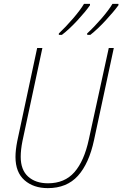

<svg xmlns="http://www.w3.org/2000/svg" viewBox="-20 -962 632 992"><path d="M227 10Q325 10 382.5 -53.5Q440 -117 466 -239L568 -714H542L439 -242Q415 -130 364.5 -72.5Q314 -15 228 -15Q164 -15 125.5 -49.5Q87 -84 87 -152Q87 -188 96 -233L199 -714H172L69 -232Q60 -186 60 -151Q60 -72 106.5 -31Q153 10 227 10ZM431 -782H447Q484 -811 526 -856.5Q568 -902 592 -935V-942H561Q542 -910 504 -866Q466 -822 430 -789ZM284 -782H300Q338 -811 380 -856.5Q422 -902 445 -935V-942H414Q395 -910 357 -866Q319 -822 284 -789Z"/></svg>

Font: Noto Sans UI SemiCondensed Thin
Style: Italic
Weight: 250
Width: 4
Italic angle: -12°
Designer: Monotype Design Team
Foundry: Monotype Imaging Inc.
Version: Version 1.901